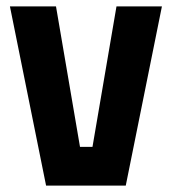

<svg xmlns="http://www.w3.org/2000/svg" viewBox="-20 -580 537 600"><path d="M124 0 11 -560H155L230 -121H269L344 -560H486L373 0Z"/></svg>

Font: Tektur SemiCondensed SemiBold
Style: Regular
Weight: 600
Width: 4
Designer: Adam Jagosz
Foundry: Adam Jagosz
Version: Version 1.005;gftools[0.9.30]